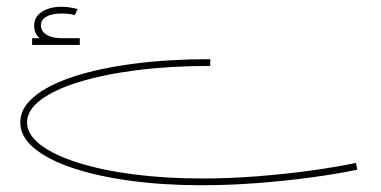

<svg xmlns="http://www.w3.org/2000/svg" viewBox="-20 -390 1127 568"><path d="M577 158Q462 158 364 144.5Q266 131 193.5 106.5Q121 82 80.5 48Q40 14 40 -28Q40 -70 81.5 -104.5Q123 -139 198 -163.5Q273 -188 376 -201.5Q479 -215 602 -215V-195Q485 -195 386 -182.5Q287 -170 214 -147.5Q141 -125 100.5 -94.5Q60 -64 60 -28Q60 8 100 38.5Q140 69 211.5 91.5Q283 114 376.5 126Q470 138 578 138Q658 138 741 131.5Q824 125 900 114.5Q976 104 1033 92L1037 112Q980 124 903.5 134.5Q827 145 742.5 151.5Q658 158 577 158ZM162 -257Q128 -257 104.5 -271.5Q81 -286 81 -314Q81 -333 92 -345Q103 -357 121 -363.5Q139 -370 161 -370Q174 -370 187 -368Q200 -366 210 -363L201 -345Q193 -348 182.5 -349Q172 -350 161 -350Q133 -350 117 -340.5Q101 -331 101 -315Q101 -298 117.5 -287.5Q134 -277 162 -277ZM75 -257V-277H216V-257Z"/></svg>

Font: Alexandria Thin
Style: Regular
Weight: 250
Designer: Mohamed Gaber
Foundry: Kief Type Foundry
Version: Version 5.100